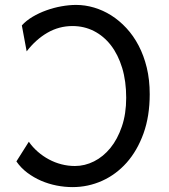

<svg xmlns="http://www.w3.org/2000/svg" viewBox="-20 -745 685 777"><path d="M288.1 -725.1Q324.2 -725.1 360.6 -714.4Q397 -703.6 429.9 -682.9Q462.9 -662.1 491.5 -631.3Q520 -600.6 541 -560.5Q562 -520.5 574 -471.2Q585.9 -421.9 585.9 -363.8Q585.9 -274.9 560.8 -205.1Q535.6 -135.3 492.7 -86.9Q449.7 -38.6 393.1 -13.2Q336.4 12.2 273.4 12.2Q242.2 12.2 209.5 5.9Q176.8 -0.5 146.7 -13.4Q116.7 -26.4 90.6 -45.9Q64.5 -65.4 46.4 -91.8L96.7 -171.4Q112.3 -148.9 133.1 -130.9Q153.8 -112.8 178 -99.9Q202.1 -86.9 228.8 -80.1Q255.4 -73.2 283.2 -73.2Q323.2 -73.2 360.6 -92Q397.9 -110.8 426.8 -146.2Q455.6 -181.6 473.1 -232.9Q490.7 -284.2 490.7 -349.1Q490.7 -416.5 474.4 -470.2Q458 -523.9 429 -561.5Q399.9 -599.1 360.1 -619.4Q320.3 -639.6 273.4 -639.6Q218.8 -639.6 171.9 -612.5Q125 -585.4 87.9 -537.1L68.4 -642.1Q85.9 -661.6 111.8 -677Q137.7 -692.4 167.5 -703.1Q197.3 -713.9 228.8 -719.5Q260.3 -725.1 288.1 -725.1Z"/></svg>

Font: Andika Compact
Style: Regular
Weight: 400
Designer: Victor Gaultney, Annie Olsen, Julie Remington, Don Collingsworth, Eric Hays, Becca Hirsbrunner
Foundry: SIL International
Version: Version 5.000 ; LnSpcTght